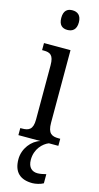

<svg xmlns="http://www.w3.org/2000/svg" viewBox="-149 -796 558 1077"><g transform="rotate(15 130.0 -257.5)"><path d="M129 -641C158 -641 181 -656 181 -698C181 -740 158 -755 129 -755C100 -755 79 -740 79 -698C79 -656 100 -641 129 -641ZM17 0H145C96 14 52 68 52 130C52 206 92 240 162 240C179 240 208 234 225 224V171C206 176 189 179 175 179C144 179 120 160 120 115C120 52 161 13 194 0H249V-41H239C200 -41 176 -52 176 -115V-536H22V-495H32C69 -495 90 -484 90 -425V-110C90 -51 65 -41 27 -41H17Z"/></g></svg>

Font: Noto Serif Armenian ExtraCondensed
Style: Regular
Weight: 400
Width: 2
Designer: Monotype Design Team
Foundry: Monotype Imaging Inc.
Version: Version 2.008